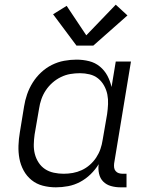

<svg xmlns="http://www.w3.org/2000/svg" viewBox="-20 -793 640 821"><path d="M219 8Q190 8 163 1Q136 -6 115 -23Q94 -40 81 -64Q68 -88 63 -115Q58 -142 59 -170.5Q60 -199 65 -228L83 -338Q87 -364 96 -390Q105 -416 120 -440Q135 -464 156 -483.5Q177 -503 202 -515.5Q227 -528 254 -533Q281 -538 307 -538Q335 -538 361 -531.5Q387 -525 407 -508.5Q427 -492 439 -469.5Q451 -447 457 -421L475 -530H540L468 -94Q467 -85 468 -76.5Q469 -68 474.5 -61.5Q480 -55 488 -52.5Q496 -50 505 -50H521V8H495Q474 8 454.5 2.5Q435 -3 421.5 -16.5Q408 -30 403.5 -50.5Q399 -71 402 -91Q388 -68 367.5 -48Q347 -28 322.5 -15Q298 -2 271.5 3Q245 8 219 8ZM252 -50Q252 -50 252 -50Q252 -50 252 -50Q272 -50 291.5 -53.5Q311 -57 329.5 -65.5Q348 -74 364 -88Q380 -102 391.5 -119.5Q403 -137 409.5 -156Q416 -175 419 -195L438 -305Q441 -326 442 -347.5Q443 -369 439 -389Q435 -409 425 -427Q415 -445 399.5 -457.5Q384 -470 363.5 -475Q343 -480 322 -480Q301 -480 280.5 -476.5Q260 -473 240.5 -463.5Q221 -454 204.5 -439.5Q188 -425 176 -407Q164 -389 157 -369Q150 -349 147 -328L128 -218Q125 -197 124.5 -175.5Q124 -154 129 -134.5Q134 -115 145 -98Q156 -81 172.5 -70Q189 -59 210 -54.5Q231 -50 252 -50ZM307 -598 207 -732 265 -768 349 -642 475 -773 525 -727 379 -598Z"/></svg>

Font: Iosevka Curly Light Extended
Style: Italic
Weight: 300
Width: 7
Italic angle: -9°
Monospace: yes
Designer: Belleve Invis
Foundry: Belleve Invis
Version: Version 11.1.0; ttfautohint (v1.8.3)